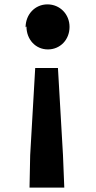

<svg xmlns="http://www.w3.org/2000/svg" viewBox="-20 -597 439 878"><path d="M101 -476C101 -416 143 -371 199 -371C255 -371 298 -415 298 -474C298 -532 254 -577 197 -577C140 -577 97 -531 97 -472ZM115 261H274L268 112L245 -286H141L118 113Z"/></svg>

Font: GenEiGothic-pro-Regular
Style: Bold
Weight: 700
Designer: Ryoko NISHIZUKA (kana & ideographs); Paul D. Hunt (Latin, Greek & Cyrillic); Wenlong ZHANG (bopomofo); Sandoll Communica
Foundry: Adobe Systems Incorporated; o_tamon
Version: Version 1.000.140830